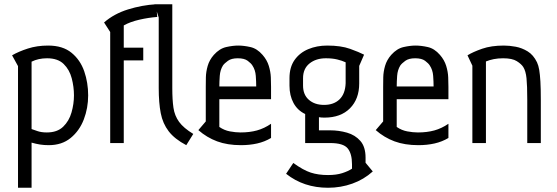

<svg xmlns="http://www.w3.org/2000/svg" viewBox="-20 -675 2627 906"><path d="M37 -414Q68 -432 111.5 -446Q155 -460 207 -460Q276 -460 317.5 -426Q359 -392 377.5 -338.5Q396 -285 396 -225Q396 -165 375.5 -111.5Q355 -58 313.5 -24Q272 10 210 10Q188 10 169 7Q150 4 129 -2V211H65V-363ZM129 -66Q140 -62 158 -56Q176 -50 201 -50Q250 -50 278 -77Q306 -104 317.5 -144.5Q329 -185 329 -225Q329 -265 318.5 -305.5Q308 -346 280.5 -373Q253 -400 202 -400Q161 -400 129 -384Z M500 -524 471 -569Q518 -610 584 -630.5Q650 -651 717 -655L722 -595Q681 -592 637.5 -582Q594 -572 564 -555V-450H656V-390H564V0H500Z M793 -655V-259Q793 -204 798.5 -166.5Q804 -129 825 -100Q846 -71 892 -43L859 10Q804 -19 776 -55.5Q748 -92 738.5 -141Q729 -190 729 -259V-592L709 -655Z M1015 -207V-76Q1038 -60 1065 -55Q1092 -50 1115 -50Q1158 -50 1192.5 -59.5Q1227 -69 1259 -91V-24Q1229 -6 1193.5 2Q1158 10 1117 10Q1053 10 1004.5 -8Q956 -26 916 -61L951 -102V-265Q951 -284 951.5 -310Q952 -336 960 -364Q968 -392 989 -416Q1016 -446 1047.5 -453Q1079 -460 1104 -460Q1130 -460 1161.5 -453Q1193 -446 1219 -416Q1240 -392 1248.5 -364Q1257 -336 1258 -310Q1259 -284 1259 -265V-207ZM1189 -267Q1189 -289 1187 -317Q1185 -345 1171 -366Q1165 -376 1149 -388Q1133 -400 1102 -400Q1072 -400 1055.5 -388Q1039 -376 1032 -366Q1019 -345 1017 -317Q1015 -289 1015 -267Z M1675 -364V-281Q1675 -208 1631.5 -164Q1588 -120 1511 -120Q1504 -120 1497 -120.5Q1490 -121 1485 -122V-60H1538Q1579 -60 1617.5 -49Q1656 -38 1680.5 -10Q1705 18 1705 69V93L1739 134Q1697 172 1642.5 191.5Q1588 211 1528 211Q1413 211 1330 145L1364 94Q1411 128 1446.5 139.5Q1482 151 1528 151Q1567 151 1595 142Q1623 133 1641 121V100Q1641 50 1620.5 25Q1600 0 1538 0H1420V-137Q1384 -154 1365 -189Q1346 -224 1346 -271V-306Q1346 -358 1370 -392Q1394 -426 1434.5 -443Q1475 -460 1524 -460Q1589 -460 1632 -444.5Q1675 -429 1698 -417ZM1611 -381Q1594 -389 1571 -394.5Q1548 -400 1518 -400Q1471 -400 1440.5 -375.5Q1410 -351 1410 -306V-271Q1410 -228 1437.5 -204Q1465 -180 1509 -180Q1555 -180 1582 -206Q1609 -232 1611 -282Z M1852 -207V-76Q1875 -60 1902 -55Q1929 -50 1952 -50Q1995 -50 2029.5 -59.5Q2064 -69 2096 -91V-24Q2066 -6 2030.5 2Q1995 10 1954 10Q1890 10 1841.5 -8Q1793 -26 1753 -61L1788 -102V-265Q1788 -284 1788.5 -310Q1789 -336 1797 -364Q1805 -392 1826 -416Q1853 -446 1884.5 -453Q1916 -460 1941 -460Q1967 -460 1998.5 -453Q2030 -446 2056 -416Q2077 -392 2085.5 -364Q2094 -336 2095 -310Q2096 -284 2096 -265V-207ZM2026 -267Q2026 -289 2024 -317Q2022 -345 2008 -366Q2002 -376 1986 -388Q1970 -400 1939 -400Q1909 -400 1892.5 -388Q1876 -376 1869 -366Q1856 -345 1854 -317Q1852 -289 1852 -267Z M2186 -414Q2212 -430 2255 -445Q2298 -460 2358 -460Q2384 -460 2413.5 -454.5Q2443 -449 2470 -432.5Q2497 -416 2514 -381Q2521 -366 2524.5 -345Q2528 -324 2530 -290.5Q2532 -257 2532 -203V0H2468V-205Q2468 -271 2464.5 -305.5Q2461 -340 2449 -359Q2440 -373 2418.5 -386.5Q2397 -400 2354 -400Q2330 -400 2310 -396Q2290 -392 2273 -385V0H2209V-365Z"/></svg>

Font: Aubrey
Style: Regular
Weight: 400
Designer: Gayaneh Bagdasaryan
Foundry: Cyreal.org
Version: Version 1.102; ttfautohint (v1.8.3)